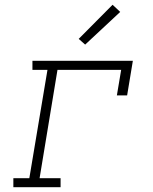

<svg xmlns="http://www.w3.org/2000/svg" viewBox="-20 -785 640 805"><path d="M36 0V-38H103L179 -492H116V-530H537L513 -385H470L488 -492H221L146 -38H234V0ZM337 -598 310 -622 452 -765 484 -735Z"/></svg>

Font: Iosevka Slab XLtExObl
Style: Regular
Weight: 200
Width: 7
Italic angle: -9°
Monospace: yes
Designer: Belleve Invis
Foundry: Belleve Invis
Version: Version 11.1.1; ttfautohint (v1.8.3)